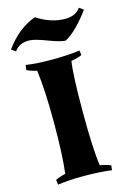

<svg xmlns="http://www.w3.org/2000/svg" viewBox="-146 -961 704 1036"><g transform="rotate(-15 206.0 -443.5)"><path d="M287 -617Q275 -540 275 -334.5Q275 -129 289 -34Q328 -27 349 -17L346 9Q274 0 189.5 0Q105 0 45 9L41 -18Q63 -30 97 -37Q110 -135 110 -319Q110 -503 95 -614Q61 -621 39 -633L43 -660Q103 -651 187.5 -651Q272 -651 344 -660L347 -634Q326 -624 287 -617ZM314 -845Q373 -845 400 -884L424 -867Q349 -765 286 -731Q259 -731 191 -757Q123 -783 94 -783Q37 -783 12 -744L-12 -761Q60 -861 157 -896Q236 -845 314 -845Z"/></g></svg>

Font: Almendra
Style: Bold
Weight: 700
Designer: Ana Sanfelippo
Foundry: Ana Sanfelippo
Version: Version 1.004